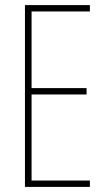

<svg xmlns="http://www.w3.org/2000/svg" viewBox="-20 -734 421 754"><path d="M333 0V-25H104V-363H320V-388H104V-689H333V-714H78V0Z"/></svg>

Font: Noto Sans Oriya ExtCond Thin
Style: Regular
Weight: 100
Width: 2
Designer: Amélie Bonet and Sol Matas
Foundry: Google LLC
Version: Version 2.006